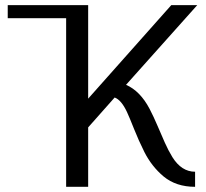

<svg xmlns="http://www.w3.org/2000/svg" viewBox="-20 -720 795 740"><path d="M731.9 -58.1V0Q658.7 0 610.4 -40Q564.9 -78.1 536.6 -133.8Q514.2 -178.7 496.6 -223.1Q479 -267.6 469.2 -288.6Q447.8 -334.5 421.9 -344.2L319.8 -229V0H234.9V-649.9H9.8V-700.2H319.8V-339.8L640.1 -700.2H740.2L465.8 -393.1Q520.5 -369.1 556.6 -300.3Q572.3 -270 586.7 -236.1Q601.1 -202.1 615 -170.9Q628.9 -139.6 644.5 -114.3Q679.7 -58.1 731.9 -58.1Z"/></svg>

Font: Pfennig
Style: Medium
Weight: 500
Version: Version 20120410 ; ttfautohint (v0.8)